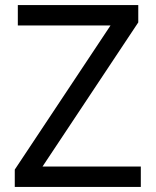

<svg xmlns="http://www.w3.org/2000/svg" viewBox="-20 -734 612 754"><path d="M533 0H38V-68L414 -634H50V-714H523V-646L147 -80H533Z"/></svg>

Font: Noto Sans Ethiopic
Style: Regular
Weight: 400
Designer: Monotype Design Team
Foundry: Monotype Imaging Inc.
Version: Version 2.102; ttfautohint (v1.8.4.7-5d5b)